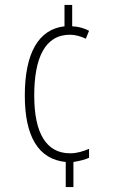

<svg xmlns="http://www.w3.org/2000/svg" viewBox="-20 -810 455 774"><path d="M271 -704V-790H240V-704C135 -692 80 -595 80 -425C80 -261 134 -168 245 -157V-56H276V-157C302 -161 324 -167 339 -174V-210C315 -200 291 -192 263 -192C167 -192 118 -272 118 -425C118 -574 160 -670 262 -670C282 -670 305 -664 326 -654L339 -686C320 -696 297 -703 271 -704Z"/></svg>

Font: Noto Sans Malayalam UI ExtraCondensed ExtraLight
Style: Regular
Weight: 200
Width: 2
Designer: Jelle Bosma - Monotype Design Team
Foundry: Monotype Imaging Inc.
Version: Version 2.104